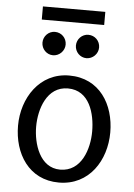

<svg xmlns="http://www.w3.org/2000/svg" viewBox="-57 -875 652 932"><g transform="rotate(5 268.5 -409.5)"><path d="M114 -832V-768H418V-832ZM240 -657C240 -689 215 -714 183 -714C152 -714 127 -688 127 -657C127 -626 152 -600 183 -600C214 -600 240 -626 240 -657ZM403 -657C403 -689 378 -714 346 -714C315 -714 290 -688 290 -657C290 -626 315 -600 346 -600C377 -600 403 -626 403 -657ZM265 13C413 13 493 -115 493 -251C493 -387 419 -509 271 -509C126 -509 44 -379 44 -245C44 -110 118 13 265 13ZM266 -50C166 -50 132 -166 132 -248C132 -333 167 -446 270 -446C375 -446 405 -335 405 -248C405 -163 370 -50 266 -50Z"/></g></svg>

Font: Rosario
Style: Regular
Weight: 400
Designer: Hector Gatti
Foundry: Omnibus Type
Version: Version 1.100